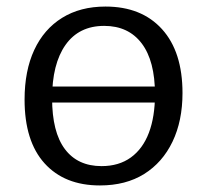

<svg xmlns="http://www.w3.org/2000/svg" viewBox="-20 -557 631 586"><path d="M92 -244V-293H499V-244ZM302 -537Q412 -537 474.5 -468Q537 -399 537 -273Q537 -188 506.5 -124.5Q476 -61 420 -26Q364 9 285 9Q177 9 116 -58.5Q55 -126 55 -253Q55 -341 84.5 -404.5Q114 -468 169.5 -502.5Q225 -537 302 -537ZM298 -478Q221 -478 180 -420Q139 -362 139 -257Q139 -154 178 -102Q217 -50 290 -50Q343 -50 379.5 -76.5Q416 -103 434.5 -152Q453 -201 453 -269Q453 -371 412.5 -424.5Q372 -478 298 -478Z"/></svg>

Font: Pack4
Style: Regular
Weight: 400
Version: Version 2.002